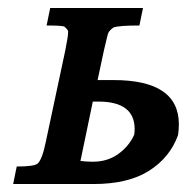

<svg xmlns="http://www.w3.org/2000/svg" viewBox="-20 -462 470 482"><path d="M225 -261H260Q263 -261 265 -261Q429 -261 429 -150Q429 -137 427 -123Q407 -67 354.5 -33.5Q302 0 215 0H13L22 -44Q68 -44 75 -52Q86 -62 95 -106L144 -336Q151 -371 151 -381Q151 -383 151 -384Q149 -389 142 -395Q137 -398 97 -398L106 -442H339L330 -398Q278 -398 265 -393Q264 -392 261 -390Q258 -388 255 -384Q252 -382 249 -369.5Q246 -357 241 -336ZM182 -58Q189 -57 197 -56.5Q205 -56 213 -56Q250 -56 277 -75.5Q304 -95 317 -124Q318 -132 318 -138Q318 -207 227 -207H213Z"/></svg>

Font: New Athena Unicode
Style: Bold Italic
Weight: 700
Designer: J. Rusten 1997; rev. by R. Hancock 2001, 2002, rev. by D. Mastronarde 2002-2021
Foundry: Society for Classical Studies (formerly American Philological Association)
Version: Version 5.008